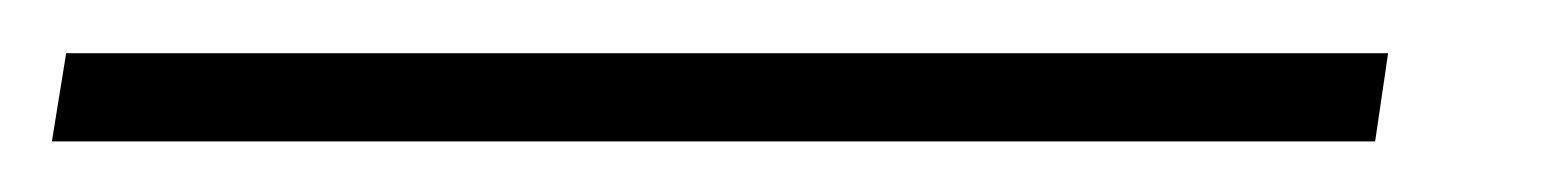

<svg xmlns="http://www.w3.org/2000/svg" viewBox="-74 24 594 74"><path d="M461 44.5 456 78.5H-54L-48.5 44.5Z"/></svg>

Font: Merriweather 60pt Light
Style: Italic
Weight: 300
Italic angle: -7.8°
Version: Version 2.101